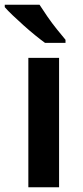

<svg xmlns="http://www.w3.org/2000/svg" viewBox="-39 -786 348 806"><path d="M209 0H80V-543H209ZM127 -766Q141 -744 160 -716.5Q179 -689 199.5 -663.5Q220 -638 236 -619V-606H150Q132 -619 108 -638.5Q84 -658 59.5 -680Q35 -702 14 -722Q-7 -742 -19 -756V-766Z"/></svg>

Font: Noto Sans Sora Sompeng SemiBold
Style: Regular
Weight: 600
Version: Version 2.101